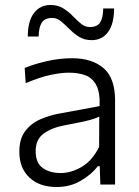

<svg xmlns="http://www.w3.org/2000/svg" viewBox="-20 -740 558 770"><path d="M207 10Q138.5 10 98 -28Q57.5 -66 57.5 -131.5Q57.5 -184.5 82.2 -215.8Q107 -247 144 -262.5Q181 -278 217.5 -284.5L379.5 -314.5Q381.5 -371.5 365.2 -400.2Q349 -429 320.5 -438.8Q292 -448.5 257.5 -448.5Q223 -448.5 180.2 -439Q137.5 -429.5 83 -406.5L79 -467.5Q115 -482.5 166.8 -494.5Q218.5 -506.5 269 -506.5Q349 -506.5 395.2 -466.8Q441.5 -427 441.5 -338V0H382.5L380 -73.5H372Q348.5 -41.5 305.2 -15.8Q262 10 207 10ZM223 -46Q266 -46 308.8 -71.5Q351.5 -97 377.5 -151.5L378 -272.5Q369.5 -268 355.5 -263.2Q341.5 -258.5 313.5 -252.2Q285.5 -246 235 -236.5Q188 -228 155.5 -204.5Q123 -181 123 -134Q123 -86 151.8 -66Q180.5 -46 223 -46ZM347.5 -579Q318 -579 296.8 -592.5Q275.5 -606 258.5 -623.5Q241 -641 224.8 -654.5Q208.5 -668 189.5 -668Q159.5 -668 147.5 -649.2Q135.5 -630.5 135 -593.5H91.5Q91.5 -655 116 -687.5Q140.5 -720 183 -720Q212 -720 233.2 -706.8Q254.5 -693.5 271.5 -676Q288.5 -658.5 304.8 -645Q321 -631.5 340 -631.5Q370 -631.5 381.8 -650.2Q393.5 -669 394 -706H437.5Q437.5 -644.5 413.5 -611.8Q389.5 -579 347.5 -579Z"/></svg>

Font: Heraclito Light
Style: Regular
Weight: 300
Designer: Kostas Bartsokas (font) & Cristiano Sobral (main changes)
Foundry: Kostas Bartsokas (font) & Cristiano Sobral (main changes)
Version: Version 1.00;July 8, 2020;FontCreator 13.0.0.2655 64-bit